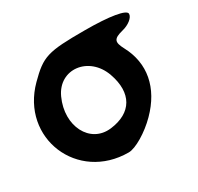

<svg xmlns="http://www.w3.org/2000/svg" viewBox="-158 -988 1161 1127"><g transform="rotate(-30 422.5 -425.0)"><path d="M146 -679C-98 -435 63 -50 409 -50C455 -50 546 -104 612 -171C739 -299 767 -450 691 -592C659 -652 667 -671 734 -688C780 -699 817 -729 817 -754C817 -782 713 -800 542 -800C292 -800 256 -789 146 -679ZM545 -496C598 -346 538 -243 388 -225C239 -207 155 -371 229 -533C296 -681 488 -658 545 -496Z"/></g></svg>

Font: Hussar Skorodowane
Style: Bold
Weight: 700
Foundry: Cannot Into Space Fonts
Version: Version 0.892